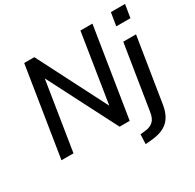

<svg xmlns="http://www.w3.org/2000/svg" viewBox="-189 -916 1336 1316"><g transform="rotate(-30 479.0 -258.5)"><path d="M45 0 157 -705H237L528 -136H512L602 -705H697L585 0H505L214 -567H230L140 0ZM829 -607 846 -710H958L941 -607ZM600 193 603 117 646 112Q683 108 706.5 86.5Q730 65 737 16L818 -492H919L839 9Q833 52 819 84Q805 116 782 138Q759 160 725 172.5Q691 185 644 189Z"/></g></svg>

Font: Nunito Sans 10pt SemiCondensed SemiBold
Style: Italic
Weight: 600
Width: 4
Italic angle: -9°
Designer: Vernon Adams
Foundry: Vernon Adams
Version: Version 3.101;gftools[0.9.27]